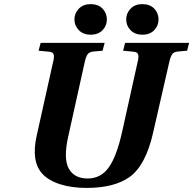

<svg xmlns="http://www.w3.org/2000/svg" viewBox="-20 -901 942 936"><path d="M159.2 -241.2 237.8 -594.2Q245.1 -621.1 241.9 -634.3Q238.8 -647.5 219.2 -648.9L168 -653.8L178.2 -691.9H490.2L480 -653.8L436 -649.9Q415.5 -648.4 407 -636.2Q398.4 -624 392.1 -594.2L312 -232.9Q288.6 -126 315.7 -78.4Q342.8 -30.8 407.2 -30.8Q471.7 -30.8 510.3 -85Q548.8 -139.2 575.2 -257.8L649.9 -594.2Q657.2 -621.1 653.8 -634.3Q650.4 -647.5 630.9 -648.9L580.1 -653.8L589.8 -691.9H901.9L892.1 -653.8L848.1 -649.9Q827.6 -648.4 819.1 -636.2Q810.5 -624 804.2 -594.2L726.1 -252.9Q690.4 -95.2 611.8 -38.1Q536.6 15.1 401.9 15.1Q329.1 15.1 272.7 -2.9Q216.3 -21 185.1 -55.2Q130.9 -116.2 159.2 -241.2ZM421.9 -880.9Q459 -880.9 480 -858.9Q501 -836.9 501 -806.2Q501 -775.9 480 -753.9Q459 -731.9 421.9 -731.9Q385.7 -731.9 364.3 -753.9Q342.8 -775.9 342.8 -806.2Q342.8 -836.4 364.3 -858.6Q385.7 -880.9 421.9 -880.9ZM673.8 -880.9Q710.9 -880.9 731.9 -858.9Q752.9 -836.9 752.9 -806.2Q752.9 -775.9 731.9 -753.9Q710.9 -731.9 673.8 -731.9Q637.7 -731.9 616.5 -753.9Q595.2 -775.9 595.2 -806.2Q595.2 -836.4 616.5 -858.6Q637.7 -880.9 673.8 -880.9Z"/></svg>

Font: Linguistics Pro
Style: Bold Italic
Weight: 700
Italic angle: -12°
Designer: Stefan Peev, Context Ltd
Foundry: Stefan Peev, Context Ltd
Version: Version 001.000